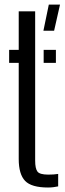

<svg xmlns="http://www.w3.org/2000/svg" viewBox="-20 -820 285 847"><path d="M20.3 -542.6V-600H62.6V-770H135.1V-111.7Q135.1 -76.3 145.3 -63Q155.4 -49.7 192.9 -49.7Q206.8 -49.7 215.9 -50.4Q225 -51.1 236.6 -52.7V2.2Q226.9 4.4 215.3 5.8Q203.7 7.2 191.8 7.2Q118.6 7.2 90.6 -22.2Q62.6 -51.6 62.6 -118.7V-542.6ZM172.6 -542.6V-600H226.6V-542.6ZM171.5 -684.4 195.3 -799.6H244.7L218.7 -684.4Z"/></svg>

Font: Big Shoulders Stencil Thin
Style: Regular
Weight: 100
Designer: Patric King
Foundry: XO Type Co
Version: Version 2.001